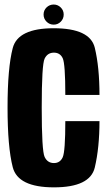

<svg xmlns="http://www.w3.org/2000/svg" viewBox="-20 -802 468 826"><path d="M212 4Q57 4 34.8 -82.8Q12.5 -169.5 12.5 -339.5Q12.5 -510 34.8 -595.2Q57 -680.5 211 -680.5Q367.5 -680.5 387.8 -596.5Q408 -512.5 408 -393.5H261Q261 -527.5 249.8 -551.5Q238.5 -575.5 212 -575.5Q184.5 -575.5 172 -549.8Q159.5 -524 159.5 -339.5Q159.5 -153 172 -126.8Q184.5 -100.5 212 -100.5Q238.5 -100.5 249.8 -125.5Q261 -150.5 261 -281H408Q408 -167 387.8 -81.5Q367.5 4 212 4ZM211 -696Q193 -696 180.2 -708.8Q167.5 -721.5 167.5 -739.5Q167.5 -757.5 180.2 -770Q193 -782.5 211 -782.5Q228.5 -782.5 241.2 -770Q254 -757.5 254 -739.5Q254 -721.5 241.5 -708.8Q229 -696 211 -696Z"/></svg>

Font: Anybody Condensed Regular
Style: Bold
Weight: 700
Width: 3
Designer: Tyler Finck
Foundry: Etcetera Type Company
Version: Version 1.010; ttfautohint (v1.8.3) -l 8 -r 50 -G 200 -x 14 